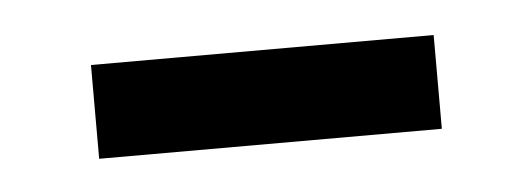

<svg xmlns="http://www.w3.org/2000/svg" viewBox="-24 -352 395 143"><g transform="rotate(-5 173.5 -280.0)"><path d="M46.3 -244.7V-314.8H302.5V-244.7Z"/></g></svg>

Font: Noto Sans JP
Style: Regular
Weight: 100
Designer: Ryoko NISHIZUKA 西塚涼子 (kana, bopomofo & ideographs); Paul D. Hunt (Latin, Greek & Cyrillic); Sandoll Communications 산돌커뮤니
Foundry: Adobe
Version: Version 2.004;hotconv 1.0.118;makeotfexe 2.5.65603